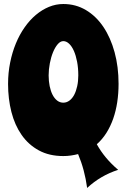

<svg xmlns="http://www.w3.org/2000/svg" viewBox="-20 -743 629 952"><path d="M567.9 -327.1Q567.9 -280.3 561.3 -236.6Q554.7 -192.9 541.3 -154.5Q527.8 -116.2 507.6 -84Q487.3 -51.8 460 -27.8Q498.5 42 565.9 99.1Q478 127.4 412.1 189Q399.9 98.6 367.2 21Q350.1 25.4 331.8 28.1Q313.5 30.8 293.9 30.8Q224.1 30.8 172.6 2.7Q121.1 -25.4 87.2 -74Q53.2 -122.6 36.6 -187.7Q20 -252.9 20 -327.1Q20 -381.8 30.3 -432.6Q40.5 -483.4 58.6 -527.3Q76.7 -571.3 102.1 -607.4Q127.4 -643.6 158 -669.2Q188.5 -694.8 222.9 -709Q257.3 -723.1 293.9 -723.1Q355.5 -723.1 406 -693.1Q456.5 -663.1 492.4 -609.9Q528.3 -556.6 548.1 -484.4Q567.9 -412.1 567.9 -327.1ZM368.2 -369.1Q368.2 -405.8 362.3 -436.8Q356.4 -467.8 346.4 -490.5Q336.4 -513.2 322.8 -526.1Q309.1 -539.1 293.9 -539.1Q279.3 -539.1 266.1 -523.7Q252.9 -508.3 242.9 -483.9Q232.9 -459.5 227.1 -429.2Q221.2 -398.9 221.2 -369.1Q221.2 -340.3 226.3 -315.7Q231.4 -291 240.7 -272.9Q250 -254.9 263.4 -244.4Q276.9 -233.9 293.9 -233.9Q310.5 -233.9 324.5 -244.4Q338.4 -254.9 347.9 -272.9Q357.4 -291 362.8 -315.7Q368.2 -340.3 368.2 -369.1Z"/></svg>

Font: Spicy Rice
Style: Regular
Weight: 400
Version: Version 1.000